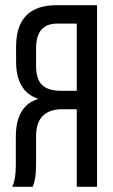

<svg xmlns="http://www.w3.org/2000/svg" viewBox="-20 -720 434 740"><path d="M221 -299Q119 -299 119 -195V-85Q119 -29 106 0H27Q41 -28 41 -84V-193Q41 -313 128 -339Q42 -367 42 -483V-540Q42 -700 198 -700H354V0H276V-299ZM200 -629Q119 -629 119 -533V-466Q119 -412 145 -390Q168 -370 217 -370H276V-629Z"/></svg>

Font: Adderley Regular
Style: Regular
Weight: 400
Designer: gorohovskiy
Version: Version 1.003 November 13, 2017